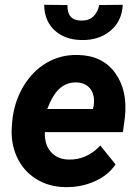

<svg xmlns="http://www.w3.org/2000/svg" viewBox="-20 -766 569 796"><path d="M252.4 9.8Q183.1 9.3 129.6 -24.2Q76.2 -57.6 49.8 -116Q23.4 -174.3 29.3 -244.6L30.8 -264.2Q38.1 -341.3 75.7 -405.8Q113.3 -470.2 172.4 -505.1Q231.4 -540 303.2 -538.1Q405.3 -536.1 457.8 -463.1Q510.3 -390.1 497.6 -278.3L489.7 -218.3H166Q164.1 -167 190.9 -136.2Q217.8 -105.5 264.2 -104.5Q339.4 -102.5 396 -162.6L459 -84.5Q429.2 -39.6 373 -14.4Q316.9 10.7 252.4 9.8ZM296.4 -424.3Q258.3 -425.3 228.8 -400.4Q199.2 -375.5 175.8 -314H365.2L368.2 -326.7Q371.1 -346.2 368.7 -363.8Q363.8 -392.1 344.7 -408Q325.7 -423.8 296.4 -424.3ZM488.8 -746.1Q485.8 -678.2 437.5 -638.2Q389.2 -598.1 316.9 -600.1Q249.5 -601.1 206.8 -639.9Q164.1 -678.7 163.1 -746.1L259.8 -745.1Q257.8 -681.6 315.9 -680.7Q347.7 -679.7 366.7 -697.5Q385.7 -715.3 391.1 -745.1Z"/></svg>

Font: RobotoInd
Style: Bold Italic
Weight: 700
Italic angle: -12°
Designer: Google
Version: Version 2.001150; 2014